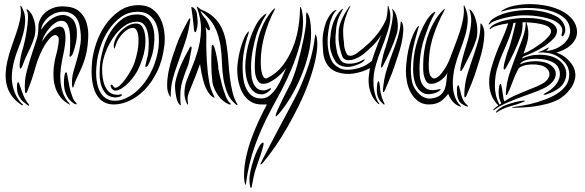

<svg xmlns="http://www.w3.org/2000/svg" viewBox="-20 -506 2836 930"><path d="M352 -359Q354 -328 348 -299.5Q342 -271 333 -247Q331 -242 326.5 -236Q322 -230 318 -232Q316 -232 317 -239Q318 -246 318 -249Q319 -260 319.5 -276.5Q320 -293 320 -310Q320 -327 318.5 -342.5Q317 -358 314 -369Q305 -401 285.5 -404.5Q266 -408 246 -394Q226 -380 208 -355Q190 -330 184 -306Q190 -315 199.5 -327.5Q209 -340 221 -351.5Q233 -363 246.5 -370.5Q260 -378 272 -377Q285 -376 290.5 -363Q296 -350 297 -331Q298 -312 295 -290Q292 -268 288 -249Q281 -218 276 -185Q271 -152 272.5 -120.5Q274 -89 283.5 -59.5Q293 -30 316 -5Q318 -2 319 0Q320 2 314 -1Q288 -16 272.5 -36Q257 -56 249 -79Q241 -102 239.5 -127Q238 -152 240 -177Q244 -213 252 -240Q260 -267 264 -301Q266 -322 261 -328.5Q256 -335 249 -336Q239 -337 226.5 -325.5Q214 -314 200.5 -293Q187 -272 174.5 -244Q162 -216 153 -185Q145 -154 133.5 -120.5Q122 -87 112 -63Q108 -54 106 -54Q104 -54 102.5 -58Q101 -62 101 -64Q97 -114 110 -163Q123 -212 140 -262Q150 -293 158 -317Q166 -341 166 -378Q166 -394 174 -411.5Q182 -429 197.5 -443.5Q213 -458 236 -467Q259 -476 288 -475Q336 -474 362 -452.5Q388 -431 398.5 -398Q409 -365 407.5 -326.5Q406 -288 399 -252Q393 -225 385 -203Q377 -181 368 -162Q359 -143 351 -126Q343 -109 338 -92Q337 -89 336 -85.5Q335 -82 333 -82Q331 -82 330 -86Q329 -90 329 -95Q327 -129 336 -160.5Q345 -192 355 -225.5Q365 -259 370 -296Q375 -333 366 -378Q357 -426 322 -442Q287 -458 242 -440Q236 -437 226 -431Q216 -425 206.5 -415Q197 -405 189 -391.5Q181 -378 179 -362Q191 -380 207 -396Q223 -412 241 -421.5Q259 -431 277.5 -433Q296 -435 314 -426Q335 -415 343 -395.5Q351 -376 352 -359ZM148 -332Q137 -294 118.5 -257Q100 -220 88 -186Q87 -184 84.5 -178.5Q82 -173 78 -174Q76 -175 75.5 -180.5Q75 -186 75 -189Q75 -205 80.5 -231.5Q86 -258 92 -275Q94 -281 99.5 -305.5Q105 -330 109.5 -359Q114 -388 115.5 -415Q117 -442 110 -454Q106 -461 110 -461Q113 -461 118 -456Q130 -445 137.5 -429Q145 -413 148.5 -395.5Q152 -378 151.5 -361Q151 -344 148 -332ZM352 -1Q350 0 344 -2Q341 -3 339 -4Q325 -13 315 -24.5Q305 -36 295 -64Q292 -74 290.5 -89.5Q289 -105 290 -120Q291 -135 293.5 -145.5Q296 -156 301 -156Q303 -156 305.5 -144.5Q308 -133 310.5 -118Q313 -103 316 -88Q319 -73 321 -66Q326 -51 331 -36Q336 -21 347 -10Q349 -8 351 -4.5Q353 -1 352 -1ZM82 1Q51 -20 34.5 -45Q18 -70 12 -97Q6 -124 7.5 -152Q9 -180 15 -207Q23 -243 35.5 -278.5Q48 -314 59.5 -347.5Q71 -381 77.5 -413Q84 -445 79 -474Q79 -478 80 -478Q82 -478 85 -473Q103 -441 102 -407Q101 -373 91 -337.5Q81 -302 66.5 -265.5Q52 -229 44 -192Q39 -169 37.5 -143.5Q36 -118 41 -93Q46 -68 57.5 -44Q69 -20 89 -1Q93 1 91 3Q89 5 86.5 3.5Q84 2 82 1ZM120 5Q117 7 112 2Q101 -6 90.5 -15Q80 -24 70 -44Q66 -51 64 -62Q62 -73 62 -83.5Q62 -94 63.5 -101Q65 -108 68 -108Q72 -107 74.5 -97Q77 -87 79 -84Q83 -73 86 -63.5Q89 -54 93 -45Q99 -31 105 -21Q111 -11 119 -1Q120 0 121 2Q122 4 120 5Z M748 -277Q751 -304 749 -334Q747 -364 736.5 -389.5Q726 -415 704.5 -432Q683 -449 648 -449Q601 -449 566 -423.5Q531 -398 506 -360.5Q481 -323 467 -280.5Q453 -238 449 -203Q443 -155 447.5 -120Q452 -85 464 -62.5Q476 -40 494.5 -29Q513 -18 535 -18Q566 -17 600.5 -35.5Q635 -54 665 -87.5Q695 -121 717.5 -169.5Q740 -218 748 -277ZM426 -208Q430 -248 446 -296Q462 -344 490.5 -385Q519 -426 559 -453.5Q599 -481 652 -481Q692 -481 718 -462Q744 -443 758 -413.5Q772 -384 776 -349.5Q780 -315 776 -284Q767 -212 741 -159Q715 -106 680 -70.5Q645 -35 606 -17.5Q567 0 531 0Q504 0 482.5 -12Q461 -24 446.5 -49.5Q432 -75 426.5 -114.5Q421 -154 426 -208ZM538 -67Q533 -67 528 -70.5Q523 -74 520 -79Q517 -84 516 -89Q515 -94 520 -96Q523 -97 528 -89Q533 -81 539 -81Q549 -81 562.5 -94Q576 -107 588.5 -124.5Q601 -142 610.5 -159Q620 -176 624 -184Q628 -192 632 -204.5Q636 -217 639.5 -230Q643 -243 645.5 -255.5Q648 -268 649 -277Q654 -322 647 -346.5Q640 -371 624 -371Q612 -371 599 -363.5Q586 -356 574.5 -344Q563 -332 554 -317.5Q545 -303 541 -288Q536 -271 534 -271Q531 -271 531 -288Q534 -307 544 -325.5Q554 -344 569 -358.5Q584 -373 602 -382.5Q620 -392 639 -392Q658 -392 667.5 -378.5Q677 -365 681 -345.5Q685 -326 684.5 -305.5Q684 -285 682 -273Q678 -246 669.5 -220.5Q661 -195 649 -169Q643 -157 631 -139.5Q619 -122 603.5 -106Q588 -90 570.5 -78.5Q553 -67 538 -67ZM570 -48Q571 -42 560.5 -38Q550 -34 539 -34Q508 -35 491.5 -54Q475 -73 468.5 -99Q462 -125 462.5 -153Q463 -181 465 -200Q469 -233 481 -274Q493 -315 515 -351Q537 -387 569 -411.5Q601 -436 645 -436Q674 -436 691.5 -421Q709 -406 717.5 -384Q726 -362 727.5 -336.5Q729 -311 726 -290Q724 -267 719 -248Q714 -229 705 -206Q702 -199 697 -190Q692 -181 686 -182Q683 -183 684.5 -190Q686 -197 688.5 -207.5Q691 -218 694 -229.5Q697 -241 698 -251Q700 -268 700.5 -293.5Q701 -319 696.5 -343Q692 -367 680 -384Q668 -401 644 -401Q609 -401 579.5 -378.5Q550 -356 528 -323.5Q506 -291 492.5 -255.5Q479 -220 476 -193Q474 -177 475 -153Q476 -129 482.5 -105.5Q489 -82 504 -65Q519 -48 545 -47Q553 -46 560.5 -48.5Q568 -51 570 -48Z M830 -111Q839 -152 857 -193Q875 -234 896 -269Q896 -271 899.5 -276.5Q903 -282 906 -281Q908 -279 908 -273.5Q908 -268 907 -265Q904 -247 898 -217.5Q892 -188 883 -170Q881 -164 871.5 -137.5Q862 -111 858 -92Q854 -73 853.5 -47.5Q853 -22 855 -1Q855 -1 856 2V3Q852 4 849 0Q837 -12 831 -51Q825 -90 830 -111ZM802 -41Q789 -62 789.5 -94.5Q790 -127 797 -162Q804 -197 814.5 -228Q825 -259 832 -279Q843 -312 860 -346.5Q877 -381 892 -408Q896 -417 900 -417Q902 -416 902 -412.5Q902 -409 901 -406Q893 -348 875 -296.5Q857 -245 838 -190Q825 -156 816 -120Q807 -84 807 -43Q808 -38 807 -38Q804 -37 802 -41ZM1009 -108Q1004 -147 1003.5 -194Q1003 -241 1005 -275Q1005 -278 1005.5 -283Q1006 -288 1010 -289Q1012 -291 1014 -285.5Q1016 -280 1018 -278Q1021 -270 1024 -257.5Q1027 -245 1029.5 -232.5Q1032 -220 1034 -207.5Q1036 -195 1037 -185Q1036 -178 1041.5 -153Q1047 -128 1054.5 -98.5Q1062 -69 1072.5 -42.5Q1083 -16 1094 -7Q1097 -6 1097.5 -3Q1098 0 1097 0Q1095 1 1092.5 0Q1090 -1 1088 -1Q1073 -7 1059.5 -18.5Q1046 -30 1035.5 -45.5Q1025 -61 1018 -77.5Q1011 -94 1009 -108ZM907 -468Q906 -472 908 -472Q909 -472 912 -471Q915 -470 917 -469Q925 -463 930 -452.5Q935 -442 936 -417Q938 -408 937.5 -395.5Q937 -383 935 -373Q933 -363 931 -356.5Q929 -350 926 -350Q920 -352 919.5 -363.5Q919 -375 918 -380Q915 -407 912.5 -429.5Q910 -452 907 -468ZM970 -421Q976 -416 981.5 -405.5Q987 -395 991 -385.5Q995 -376 996.5 -368.5Q998 -361 995 -360Q990 -357 985 -363.5Q980 -370 976 -376Q980 -354 979.5 -330.5Q979 -307 979 -287Q980 -259 980.5 -237Q981 -215 984 -184Q986 -150 993 -110.5Q1000 -71 1019 -36Q1020 -34 1018 -33Q1017 -33 1015.5 -34Q1014 -35 1012 -35Q998 -44 987 -61.5Q976 -79 969 -101Q962 -123 957 -148Q952 -173 949 -196Q938 -165 926 -134.5Q914 -104 905.5 -84Q897 -64 891.5 -47Q886 -30 891 -5Q891 0 890 1Q889 1 886 -3Q872 -30 873.5 -61Q875 -92 884.5 -117Q894 -142 910 -180.5Q926 -219 937 -257Q952 -306 953.5 -360.5Q955 -415 933 -472V-473Q934 -474 934 -474Q936 -474 937 -473Q938 -473 938 -472Q942 -469 946.5 -465Q951 -461 958 -458Q989 -446 1010.5 -427Q1032 -408 1045.5 -385.5Q1059 -363 1067 -336.5Q1075 -310 1078 -284Q1084 -245 1086.5 -205.5Q1089 -166 1093.5 -130Q1098 -94 1106 -60.5Q1114 -27 1130 -1Q1131 1 1131 1Q1129 3 1127 2.5Q1125 2 1124 1Q1095 -22 1081.5 -55Q1068 -88 1062 -126Q1056 -164 1055 -205Q1054 -246 1048 -285Q1044 -309 1037 -333Q1030 -357 1018 -379Q1006 -401 989 -419.5Q972 -438 950 -454Q955 -443 957.5 -438.5Q960 -434 970 -421Z M1487 -347Q1487 -297 1473.5 -242.5Q1460 -188 1438 -135Q1416 -82 1387.5 -34.5Q1359 13 1329 47Q1318 59 1316 58Q1314 57 1318 43Q1324 27 1333.5 7Q1343 -13 1352.5 -32.5Q1362 -52 1371.5 -70Q1381 -88 1387 -100Q1394 -115 1403 -139.5Q1412 -164 1420.5 -194Q1429 -224 1437 -257Q1445 -290 1451 -320.5Q1457 -351 1460.5 -376.5Q1464 -402 1463 -418Q1462 -436 1463.5 -441.5Q1465 -447 1467 -445.5Q1469 -444 1471.5 -439Q1474 -434 1476 -430Q1483 -410 1485 -385Q1487 -360 1487 -347ZM1290 -71Q1283 -63 1271 -56Q1259 -49 1248 -49Q1224 -49 1208.5 -63Q1193 -77 1184 -97.5Q1175 -118 1171.5 -141Q1168 -164 1168 -182Q1168 -209 1173.5 -244.5Q1179 -280 1190.5 -315.5Q1202 -351 1218.5 -382.5Q1235 -414 1258 -433Q1264 -437 1269 -440.5Q1274 -444 1266 -430Q1260 -419 1254.5 -411Q1249 -403 1246 -393Q1230 -364 1220.5 -332Q1211 -300 1205 -267Q1196 -223 1196 -179Q1196 -163 1197.5 -144Q1199 -125 1205 -108Q1211 -91 1223.5 -79.5Q1236 -68 1258 -68Q1264 -68 1272 -71Q1280 -74 1285 -77Q1293 -80 1293 -78Q1293 -76 1290 -71ZM1513 -330Q1517 -315 1517 -295Q1517 -254 1505 -204.5Q1493 -155 1473.5 -102Q1454 -49 1427.5 5Q1401 59 1372.5 109Q1344 159 1314 202.5Q1284 246 1257 278Q1256 279 1253.5 282Q1251 285 1248.5 287.5Q1246 290 1244 291Q1242 292 1242 288Q1242 286 1254.5 261.5Q1267 237 1286 200.5Q1305 164 1327.5 121.5Q1350 79 1371 40Q1392 1 1407.5 -29Q1423 -59 1428 -70Q1457 -134 1477.5 -198.5Q1498 -263 1506 -332Q1507 -340 1507.5 -340.5Q1508 -341 1513 -330ZM1448 -404Q1448 -348 1432.5 -290.5Q1417 -233 1394 -177Q1371 -121 1343.5 -68.5Q1316 -16 1291 29Q1246 113 1215 199.5Q1184 286 1172 380Q1170 391 1169 389Q1168 389 1166.5 383.5Q1165 378 1164 371.5Q1163 365 1162.5 358Q1162 351 1162 346Q1162 301 1172 255Q1182 209 1198 165Q1214 121 1233.5 79Q1253 37 1273 0H1246Q1216 0 1194 -14Q1172 -28 1158 -51Q1144 -74 1136.5 -105Q1129 -136 1129 -170Q1129 -183 1132 -206.5Q1135 -230 1141 -255.5Q1147 -281 1156 -305.5Q1165 -330 1176 -345Q1184 -356 1185 -354Q1186 -352 1183 -341Q1170 -303 1162.5 -262Q1155 -221 1155 -181Q1155 -158 1158 -131Q1161 -104 1170.5 -81.5Q1180 -59 1198 -44Q1216 -29 1247 -29Q1269 -29 1287 -44Q1305 -59 1319.5 -81Q1334 -103 1345.5 -129Q1357 -155 1366 -177Q1356 -163 1342.5 -149.5Q1329 -136 1314 -125Q1299 -114 1284 -107Q1269 -100 1255 -100Q1241 -100 1233 -109Q1225 -118 1220.5 -131.5Q1216 -145 1215 -159Q1214 -173 1214 -184Q1214 -220 1218.5 -256.5Q1223 -293 1233 -328.5Q1243 -364 1259.5 -396.5Q1276 -429 1300 -456Q1302 -459 1305 -461.5Q1308 -464 1310.5 -465Q1313 -466 1313 -464.5Q1313 -463 1309 -456Q1280 -402 1261.5 -336Q1243 -270 1243 -208Q1243 -202 1243.5 -188.5Q1244 -175 1246.5 -161Q1249 -147 1254.5 -136.5Q1260 -126 1269 -126Q1272 -126 1277 -129Q1319 -150 1348 -187Q1377 -224 1396 -269.5Q1415 -315 1423.5 -363.5Q1432 -412 1433 -456Q1433 -472 1435 -473Q1437 -474 1442 -456Q1448 -427 1448 -404ZM1257 188Q1257 195 1252.5 211Q1248 227 1242 245Q1236 263 1230 280Q1224 297 1221 306Q1213 328 1209 349.5Q1205 371 1200 394Q1200 396 1199 400Q1198 404 1195 404Q1193 404 1192 399Q1191 394 1191 392Q1189 384 1188.5 370Q1188 356 1189 348Q1192 323 1200 294.5Q1208 266 1217.5 241.5Q1227 217 1237 201Q1247 185 1254 185Q1257 185 1257 188Z M1580 -325Q1582 -335 1582 -344Q1586 -375 1596 -400.5Q1606 -426 1620 -444Q1632 -459 1636.5 -461.5Q1641 -464 1641 -462Q1642 -461 1635 -450Q1623 -427 1618 -413Q1613 -399 1609 -375Q1607 -352 1605 -327Q1605 -312 1605 -302Q1607 -281 1610 -266.5Q1613 -252 1614 -247Q1619 -234 1626.5 -220Q1634 -206 1648 -201Q1662 -196 1683 -198Q1704 -200 1720 -207Q1721 -207 1725 -209Q1729 -211 1733.5 -213.5Q1738 -216 1742 -217.5Q1746 -219 1747 -218Q1747 -217 1745.5 -214.5Q1744 -212 1740.5 -208.5Q1737 -205 1732.5 -202.5Q1728 -200 1724 -198Q1715 -194 1705.5 -190.5Q1696 -187 1685.5 -184.5Q1675 -182 1663.5 -182Q1652 -182 1640 -185Q1616 -192 1606 -207Q1596 -222 1590 -237Q1577 -268 1578 -299Q1578 -312 1580 -325ZM1906 -363Q1908 -380 1906 -397Q1905 -415 1900 -430Q1895 -446 1886 -457Q1885 -458 1884 -460Q1883 -462 1881 -462Q1881 -462 1880 -460Q1879 -458 1881 -456Q1884 -447 1883 -432Q1882 -417 1879 -399Q1876 -381 1871 -361Q1867 -342 1862 -325Q1858 -308 1853 -295Q1850 -284 1849 -280Q1845 -271 1842 -260L1835 -235Q1832 -223 1830 -211Q1827 -200 1826 -192V-184Q1826 -179 1827 -179Q1830 -178 1833 -183Q1835 -188 1836 -189Q1854 -223 1871 -261Q1888 -299 1899 -334Q1904 -346 1906 -363ZM1907 -234Q1917 -263 1924 -293Q1931 -323 1933 -351Q1936 -380 1927 -398L1925 -400Q1924 -402 1923 -402Q1921 -402 1921 -398Q1918 -361 1908 -329Q1899 -297 1887 -266Q1868 -217 1853 -168Q1838 -119 1835 -70V-63Q1836 -60 1838 -60Q1839 -59 1840 -62L1844 -68Q1853 -91 1868 -125Q1882 -158 1892 -189Q1897 -206 1907 -234ZM1822 -68Q1821 -78 1820 -89Q1820 -90 1819 -95L1818 -103Q1817 -107 1816 -110Q1815 -113 1814 -113Q1811 -113 1809 -106Q1807 -99 1806 -89Q1805 -78 1805 -67Q1806 -56 1807 -49Q1812 -30 1818 -22Q1824 -13 1835 -3Q1835 -2 1837 -1Q1840 0 1842 0Q1844 0 1843 -2L1842 -5Q1830 -28 1826 -49Q1823 -58 1822 -68ZM1816 -245 1817 -249Q1817 -247 1816 -245ZM1711 -250Q1706 -246 1698.5 -242Q1691 -238 1683.5 -236.5Q1676 -235 1669 -237Q1662 -239 1658 -248Q1646 -271 1646 -302L1644 -316Q1642 -336 1642 -359Q1643 -387 1652.5 -417.5Q1662 -448 1675 -472Q1678 -479 1675.5 -477.5Q1673 -476 1670 -472Q1628 -411 1621 -363Q1619 -334 1620 -312Q1621 -301 1623 -290Q1628 -258 1639 -231Q1645 -219 1657 -216Q1669 -213 1684 -216Q1699 -219 1714 -227Q1729 -235 1742 -245Q1761 -261 1787 -286Q1809 -308 1827 -337Q1816 -309 1805 -280Q1792 -246 1781 -211Q1773 -205 1764 -198Q1737 -179 1700 -172Q1692 -170 1682.5 -169Q1673 -168 1662 -168Q1651 -168 1639.5 -170.5Q1628 -173 1618 -180Q1599 -191 1590.5 -205Q1582 -219 1578 -232Q1568 -264 1567 -295.5Q1566 -327 1571 -358.5Q1576 -390 1580.5 -403Q1585 -416 1591 -430Q1599 -445 1605.5 -451.5Q1612 -458 1610 -458Q1609 -458 1604 -456.5Q1599 -455 1592 -449Q1585 -443 1576 -430Q1567 -417 1559.5 -398.5Q1552 -380 1546.5 -351Q1541 -322 1543 -291Q1544 -276 1545 -256.5Q1546 -237 1552.5 -218.5Q1559 -200 1572 -184Q1585 -168 1609 -158Q1651 -143 1693.5 -150Q1736 -157 1770 -175Q1771 -175 1772 -176Q1770 -166 1769 -155Q1764 -128 1766 -101Q1768 -74 1779 -49Q1789 -24 1812 -3Q1813 -3 1815 -2L1818 -1Q1819 -1 1816 -5Q1803 -25 1797 -49Q1790 -73 1789 -98Q1788 -123 1791 -148Q1795 -173 1802 -196Q1812 -232 1827 -268Q1842 -305 1853 -340Q1866 -375 1870 -408Q1874 -442 1862 -473Q1862 -474 1862 -476Q1860 -478 1859 -478Q1858 -477 1858 -474Q1858 -445 1851 -414Q1836 -379 1814.5 -350Q1793 -321 1768 -297.5Q1743 -274 1711 -250ZM1851 -414Q1845 -394 1851 -414Z M2287 -316Q2275 -279 2258.5 -245Q2242 -211 2224 -177Q2222 -175 2218 -167.5Q2214 -160 2211 -162Q2209 -162 2209.5 -168Q2210 -174 2210 -177Q2211 -185 2214.5 -200Q2218 -215 2222.5 -231.5Q2227 -248 2231.5 -263.5Q2236 -279 2239 -288Q2256 -342 2261 -384Q2266 -426 2255 -455Q2253 -460 2255 -460Q2257 -460 2259 -458Q2261 -456 2262 -455Q2273 -443 2280 -424.5Q2287 -406 2290 -386.5Q2293 -367 2292 -348Q2291 -329 2287 -316ZM2314 -388Q2327 -368 2326 -338Q2325 -308 2318.5 -276Q2312 -244 2302.5 -215Q2293 -186 2288 -169Q2278 -136 2264 -101.5Q2250 -67 2239 -42Q2235 -33 2233 -34Q2230 -35 2229.5 -38.5Q2229 -42 2229 -44Q2229 -98 2244.5 -148Q2260 -198 2278 -249Q2289 -282 2298 -314.5Q2307 -347 2307 -386Q2307 -393 2309 -393Q2310 -393 2311 -391.5Q2312 -390 2314 -388ZM2114 -74Q2116 -71 2107 -65Q2098 -59 2095 -58Q2051 -42 2026.5 -57Q2002 -72 1991.5 -102Q1981 -132 1981 -168.5Q1981 -205 1985 -234Q1988 -259 1996.5 -289.5Q2005 -320 2017 -349.5Q2029 -379 2044.5 -404.5Q2060 -430 2078 -444Q2080 -445 2082.5 -447Q2085 -449 2087 -449Q2090 -448 2084 -438Q2078 -428 2069.5 -410Q2061 -392 2052 -368.5Q2043 -345 2034.5 -319Q2026 -293 2021 -267Q2016 -241 2014 -217Q2012 -193 2012 -174Q2012 -155 2013 -142Q2014 -129 2015 -125Q2022 -94 2041.5 -79.5Q2061 -65 2094 -71Q2095 -71 2104 -73Q2113 -75 2114 -74ZM2243 3Q2247 7 2247 9Q2247 11 2242.5 10Q2238 9 2236 8Q2228 4 2216 -3.5Q2204 -11 2198 -30Q2195 -38 2194 -49.5Q2193 -61 2193 -71Q2193 -81 2195 -87.5Q2197 -94 2200 -93Q2202 -92 2204.5 -84Q2207 -76 2209 -67Q2211 -56 2214 -46.5Q2217 -37 2221 -27Q2226 -16 2231 -9.5Q2236 -3 2243 3ZM2151 -52Q2140 -35 2117.5 -17.5Q2095 0 2057 0Q2027 0 2005.5 -16Q1984 -32 1970.5 -56Q1957 -80 1951.5 -108.5Q1946 -137 1946 -163Q1947 -195 1951.5 -227Q1956 -259 1963.5 -287Q1971 -315 1980.5 -337Q1990 -359 2000 -373Q2002 -374 2004.5 -377.5Q2007 -381 2009 -379Q2010 -378 2008.5 -374.5Q2007 -371 2006 -369Q1997 -339 1988.5 -305.5Q1980 -272 1975 -238Q1970 -204 1970 -171Q1970 -138 1976 -110Q1980 -91 1990.5 -75Q2001 -59 2013.5 -48Q2026 -37 2040.5 -32Q2055 -27 2069 -29Q2098 -33 2113 -45.5Q2128 -58 2134.5 -75.5Q2141 -93 2142.5 -113.5Q2144 -134 2147 -155Q2142 -141 2127.5 -127.5Q2113 -114 2096.5 -106.5Q2080 -99 2064.5 -100Q2049 -101 2041 -118Q2031 -140 2030 -166Q2029 -192 2031 -223Q2033 -254 2040 -287Q2047 -320 2059 -350.5Q2071 -381 2087.5 -408Q2104 -435 2125 -456L2129 -460Q2132 -463 2135 -463Q2135 -463 2131 -453Q2102 -399 2082 -341.5Q2062 -284 2058 -225Q2053 -160 2064.5 -140Q2076 -120 2093 -128.5Q2110 -137 2129.5 -165.5Q2149 -194 2161 -227Q2172 -257 2184.5 -289Q2197 -321 2207.5 -353.5Q2218 -386 2223.5 -417Q2229 -448 2226 -475Q2226 -480 2228 -480Q2229 -480 2229 -479Q2229 -477 2230 -477Q2231 -476 2231 -475Q2247 -441 2245.5 -406Q2244 -371 2233.5 -335Q2223 -299 2208.5 -261.5Q2194 -224 2184 -186Q2178 -162 2175 -135.5Q2172 -109 2174 -83Q2176 -57 2185 -33.5Q2194 -10 2211 6Q2213 8 2213 9Q2213 11 2210.5 10.5Q2208 10 2206 9Q2187 2 2173 -14Q2159 -30 2151 -52Z M2379 23Q2372 28 2370 28Q2368 27 2370 24.5Q2372 22 2373 21Q2380 15 2384.5 11.5Q2389 8 2394 5Q2372 -17 2362 -41.5Q2352 -66 2350 -93Q2348 -120 2353 -147Q2358 -174 2367 -200Q2383 -251 2405 -299.5Q2427 -348 2442 -393Q2412 -389 2388.5 -382Q2365 -375 2357 -367Q2354 -364 2352 -364.5Q2350 -365 2354 -371Q2361 -382 2380.5 -391.5Q2400 -401 2425 -407Q2450 -413 2479.5 -416.5Q2509 -420 2536 -419Q2596 -418 2636.5 -402Q2677 -386 2678 -356Q2678 -337 2660 -318Q2642 -299 2616.5 -282Q2591 -265 2562 -252Q2533 -239 2513 -231L2509 -222Q2523 -230 2546 -235.5Q2569 -241 2594.5 -241Q2620 -241 2645 -234.5Q2670 -228 2688 -214Q2714 -194 2720.5 -167.5Q2727 -141 2716 -116Q2706 -91 2682 -75Q2658 -59 2633 -51Q2630 -49 2622.5 -47.5Q2615 -46 2613 -48Q2612 -49 2617.5 -53Q2623 -57 2626 -58Q2651 -71 2669 -92Q2687 -113 2691 -135.5Q2695 -158 2684 -179.5Q2673 -201 2640 -212Q2627 -217 2605.5 -219.5Q2584 -222 2562.5 -221Q2541 -220 2523 -213.5Q2505 -207 2498 -194Q2514 -202 2535.5 -206Q2557 -210 2579 -209.5Q2601 -209 2620.5 -203.5Q2640 -198 2653 -186Q2669 -172 2671.5 -156.5Q2674 -141 2667 -126Q2660 -111 2644.5 -98Q2629 -85 2609 -76Q2583 -64 2551.5 -53Q2520 -42 2488.5 -30Q2457 -18 2428 -5Q2399 8 2379 23ZM2490 -171Q2474 -141 2463 -110Q2452 -79 2439 -53Q2434 -44 2433 -45Q2430 -45 2430 -48Q2430 -51 2430 -55Q2433 -107 2450.5 -157.5Q2468 -208 2488 -260Q2501 -292 2513 -325.5Q2525 -359 2527 -398H2511Q2512 -380 2509.5 -361.5Q2507 -343 2502 -331Q2489 -294 2470.5 -254.5Q2452 -215 2432 -179Q2431 -178 2427.5 -173Q2424 -168 2421 -169Q2420 -169 2419.5 -174.5Q2419 -180 2420 -182Q2420 -190 2423.5 -202.5Q2427 -215 2430.5 -228Q2434 -241 2438 -253Q2442 -265 2446 -274Q2447 -277 2451 -289.5Q2455 -302 2459.5 -319.5Q2464 -337 2469 -357Q2474 -377 2478 -396Q2471 -396 2467 -395Q2462 -370 2453.5 -344Q2445 -318 2433.5 -291.5Q2422 -265 2411 -239Q2400 -213 2392 -186Q2384 -164 2380.5 -139.5Q2377 -115 2377 -90.5Q2377 -66 2382.5 -43Q2388 -20 2400 1L2408 -5Q2406 -10 2403 -17Q2400 -24 2398 -33Q2396 -41 2395.5 -52.5Q2395 -64 2396 -74.5Q2397 -85 2399 -92.5Q2401 -100 2405 -100Q2406 -100 2407 -97Q2408 -94 2409 -89Q2410 -84 2411 -80Q2412 -76 2412 -74Q2413 -68 2414 -60.5Q2415 -53 2416.5 -44.5Q2418 -36 2419 -28.5Q2420 -21 2423 -15Q2445 -30 2469 -41Q2493 -52 2516.5 -61.5Q2540 -71 2562.5 -80Q2585 -89 2602 -98Q2631 -112 2639 -134Q2647 -156 2629 -174Q2617 -186 2596 -190.5Q2575 -195 2553 -194Q2531 -193 2513.5 -187Q2496 -181 2490 -171ZM2638 -275Q2640 -275 2634 -268.5Q2628 -262 2626 -259Q2658 -262 2682.5 -275Q2707 -288 2722 -306Q2737 -324 2740.5 -345.5Q2744 -367 2735 -389Q2726 -411 2704.5 -426Q2683 -441 2655 -450.5Q2627 -460 2594.5 -464Q2562 -468 2529.5 -467.5Q2497 -467 2467 -463Q2437 -459 2415 -452Q2410 -450 2409.5 -450Q2409 -450 2408 -451Q2407 -453 2413 -456Q2436 -471 2472 -478.5Q2508 -486 2547.5 -486Q2587 -486 2627 -478Q2667 -470 2699 -454Q2731 -438 2752 -413Q2773 -388 2775 -355Q2776 -335 2767.5 -318Q2759 -301 2745 -288Q2731 -275 2713 -266Q2695 -257 2675 -251Q2706 -241 2728.5 -219.5Q2751 -198 2760 -177Q2771 -149 2765 -123.5Q2759 -98 2744.5 -78Q2730 -58 2712 -43Q2694 -28 2681 -22Q2654 -9 2626 -2Q2598 5 2571 9Q2544 13 2519.5 14Q2495 15 2475 16Q2460 17 2460 15Q2460 14 2466 13Q2472 12 2476 11Q2513 6 2548 -2Q2583 -10 2620 -24Q2637 -30 2656 -39.5Q2675 -49 2691.5 -61.5Q2708 -74 2719.5 -89.5Q2731 -105 2735 -124Q2740 -148 2733.5 -171.5Q2727 -195 2702 -217Q2678 -238 2651.5 -245.5Q2625 -253 2594 -252Q2587 -252 2587 -252Q2587 -254 2597 -257Q2607 -260 2610 -262Q2619 -266 2628 -271.5Q2637 -277 2638 -275ZM2649 -353Q2649 -375 2617.5 -385Q2586 -395 2530 -398Q2537 -377 2538.5 -359Q2540 -341 2538 -324Q2536 -307 2530 -288Q2524 -269 2516 -247Q2536 -254 2559 -268Q2582 -282 2602 -297Q2622 -312 2635.5 -327.5Q2649 -343 2649 -353ZM2521 -457Q2553 -459 2593.5 -452.5Q2634 -446 2666 -431Q2683 -424 2694 -413Q2705 -402 2711 -390Q2717 -378 2718 -366Q2719 -354 2714 -343Q2714 -342 2713 -339.5Q2712 -337 2710 -335Q2708 -333 2706 -331Q2704 -329 2702 -330Q2700 -330 2700 -334.5Q2700 -339 2702 -345Q2707 -364 2698 -378Q2689 -392 2671.5 -402Q2654 -412 2630.5 -418Q2607 -424 2582.5 -427.5Q2558 -431 2535 -431.5Q2512 -432 2495 -431Q2472 -429 2449 -424.5Q2426 -420 2406.5 -414.5Q2387 -409 2373 -403Q2359 -397 2354 -391Q2348 -386 2347 -388Q2347 -390 2349 -394Q2355 -407 2373 -418.5Q2391 -430 2414 -438Q2437 -446 2465 -451Q2493 -456 2521 -457ZM2475 2Q2445 10 2426.5 17Q2408 24 2391 35Q2389 36 2387 38Q2385 40 2383 39Q2381 38 2383 35Q2385 32 2387 31Q2396 21 2411 12Q2426 3 2453 -5Q2462 -8 2474 -11Q2486 -14 2496.5 -16Q2507 -18 2514 -18.5Q2521 -19 2523 -17Q2524 -16 2517.5 -13.5Q2511 -11 2502.5 -7.5Q2494 -4 2486 -1.5Q2478 1 2475 2Z"/></svg>

Font: mr_AkronimG
Style: Regular
Weight: 400
Version: Version 1.002 April 14, 2020